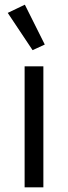

<svg xmlns="http://www.w3.org/2000/svg" viewBox="-20 -799 290 819"><path d="M13 0ZM85 0V-516H165V0ZM13 -744 86 -779 171 -609 119 -585Z"/></svg>

Font: Aneliza
Style: Regular
Weight: 400
Designer: Mike Abbink, Paul van der Laan, Pieter van Rosmalen
Foundry: Bold Monday
Version: Version 3.001;September 8, 2019;FontCreator 11.5.0.2425 64-b